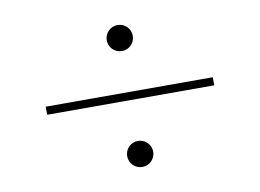

<svg xmlns="http://www.w3.org/2000/svg" viewBox="-70 -793 1141 842"><g transform="rotate(-10 500.0 -372.0)"><path d="M500 -688C468 -688 442 -662 442 -630C442 -598 468 -572 500 -572C532 -572 558 -598 558 -630C558 -662 532 -688 500 -688ZM872 -354V-390H128V-354ZM500 -172C468 -172 442 -146 442 -114C442 -82 468 -56 500 -56C532 -56 558 -82 558 -114C558 -146 532 -172 500 -172Z"/></g></svg>

Font: Source Han Sans JP ExtraLight
Style: Regular
Weight: 250
Designer: Ryoko NISHIZUKA 西塚涼子 (kana, bopomofo & ideographs); Paul D. Hunt (Latin, Greek & Cyrillic); Sandoll Communications 산돌커뮤니
Foundry: Adobe
Version: Version 2.001;hotconv 1.0.107;makeotfexe 2.5.65593